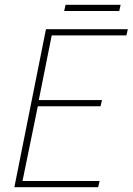

<svg xmlns="http://www.w3.org/2000/svg" viewBox="-20 -782 554 802"><path d="M40 0 172 -660H514L508 -634H196L142 -364H406L400 -338H138L74 -26H396L390 0ZM248 -736 254 -762H484L478 -736Z"/></svg>

Font: Source Sans Variable
Style: Italic
Weight: 200
Italic angle: -11°
Designer: Paul D. Hunt
Foundry: Adobe Systems Incorporated
Version: Version 3.006;hotconv 1.0.111;makeotfexe 2.5.65597